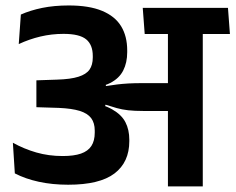

<svg xmlns="http://www.w3.org/2000/svg" viewBox="-20 -666 842 686"><path d="M801.5 -544.5 794.5 -638H490L497 -544.5ZM580 0H704.5V-578.5H580ZM26 -156 33 -46.5Q70.5 -27 118.8 -16.5Q167 -6 223.5 -6Q336 -6 389 -46.2Q442 -86.5 442 -161.5V-167Q442 -202.5 428.2 -229.2Q414.5 -256 381.2 -275Q348 -294 289.5 -306L288 -350.5Q341.5 -353 373.8 -369.5Q406 -386 420.2 -414Q434.5 -442 434.5 -479.5V-486Q434.5 -536.5 412.8 -572.2Q391 -608 344.8 -627.2Q298.5 -646.5 225.5 -646.5Q173.5 -646.5 130.8 -637.8Q88 -629 54.5 -614L47 -508.5Q84.5 -526 124.5 -535.5Q164.5 -545 207 -545Q264 -545 287.8 -525.5Q311.5 -506 311.5 -466V-460.5Q311.5 -434 299.8 -417.2Q288 -400.5 260.2 -391.8Q232.5 -383 184 -381.5L110 -379V-283L190 -280.5Q236.5 -278.5 264.8 -269.8Q293 -261 305.8 -243.8Q318.5 -226.5 318.5 -199.5V-192Q318.5 -163 306.5 -144.5Q294.5 -126 269.2 -117.2Q244 -108.5 204 -108.5Q154 -108.5 109.8 -121.2Q65.5 -134 26 -156ZM282.5 -360V-296.5L354 -280.5L357 -292Q378.5 -285 397.2 -279.8Q416 -274.5 438.2 -272Q460.5 -269.5 491.5 -269.5H623.5V-369H489.5Q460.5 -369 438.8 -367.8Q417 -366.5 398.2 -364.2Q379.5 -362 358.5 -358.5L357.5 -367Z"/></svg>

Font: Anek Devanagari SemiBold
Style: Regular
Weight: 600
Designer: Kailash Malviya (Devanagari) & Yesha Goshar (Latin)
Foundry: Ek Type
Version: Version 1.003